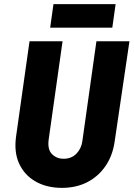

<svg xmlns="http://www.w3.org/2000/svg" viewBox="-20 -900 647 930"><path d="M280 10Q207 10 153 -20.5Q99 -51 73 -107Q47 -163 58 -240L123 -700H283L216 -226Q209 -177 231.5 -154Q254 -131 288 -131Q326 -131 350 -155.5Q374 -180 379 -217L447 -700H607L535 -212Q525 -145 490.5 -95Q456 -45 402.5 -17.5Q349 10 280 10ZM223 -766 239 -880H540L524 -766Z"/></svg>

Font: Finlandica
Style: Italic
Weight: 400
Italic angle: -8°
Designer: Niklas Ekholm, Juho Hiilivirta, Jaakko Suomalainen
Foundry: Helsinki Type Studio
Version: Version 1.064